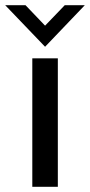

<svg xmlns="http://www.w3.org/2000/svg" viewBox="-55 -717 346 737"><path d="M167 0H69V-493H167ZM118 -537.5 -35 -697H43L118 -618.5L193.5 -697H270.5Z"/></svg>

Font: Acari Sans Neue SemiBold
Style: Regular
Weight: 600
Designer: Alfredo Marco Pradil (font), Cristiano Sobral (main changes)
Foundry: Hanken Design Co. (font), Cristiano Sobral (main changes)
Version: Version 2.459;March 19, 2022;FontCreator 14.0.0.2808 64-bit;